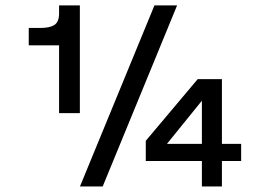

<svg xmlns="http://www.w3.org/2000/svg" viewBox="-20 -670 923 690"><path d="M535 -650.5 267.4 0H349.1L616.4 -650.5ZM777.5 -91.3H846.6V-153H777.5V-385.5H690.4L503.9 -164V-91.3H705.5V0H777.5ZM705.5 -153H580L705.5 -308ZM192.3 -650.5V-621.7Q192.3 -591.4 175.7 -580.5Q159.1 -569.6 127 -569.6H83.3V-507.1H192.3V-263.5H267V-650.5Z"/></svg>

Font: Overused Grotesk Light
Style: Regular
Weight: 300
Designer: RandomMaerks
Version: Version 0.005